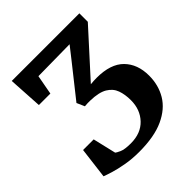

<svg xmlns="http://www.w3.org/2000/svg" viewBox="-203 -881 1028 1028"><g transform="rotate(-45 311.0 -367.0)"><path d="M263 8.5Q209.5 8.5 163.2 0.2Q117 -8 83.8 -18.2Q50.5 -28.5 35.5 -34.5L57.5 -211.5H138L169 -80Q173.5 -75.5 195.2 -65.5Q217 -55.5 263.5 -55.5Q340 -55.5 383.8 -101.8Q427.5 -148 427.5 -219Q427.5 -262 415.5 -295.8Q403.5 -329.5 369.8 -349.8Q336 -370 271.5 -371.5Q262 -371.5 251.5 -371.5Q241 -371.5 230 -370L210.5 -414.5L356 -598L407 -663L168 -660L147.5 -549H60.5L49 -743H561V-679L336 -431Q360.5 -433.5 382 -433.5Q487.5 -433.5 538.5 -381.8Q589.5 -330 589.5 -243Q589.5 -171.5 555.8 -114.8Q522 -58 450 -24.8Q378 8.5 263 8.5Z"/></g></svg>

Font: Merriweather
Style: Bold
Weight: 700
Designer: Eben Sorkin
Foundry: Eben Sorkin
Version: Version 2.100; ttfautohint (v1.7.19-72a1) -l 8 -r 50 -G 200 